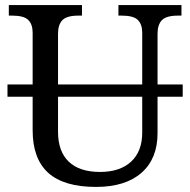

<svg xmlns="http://www.w3.org/2000/svg" viewBox="-20 -734 757 764"><path d="M109.9 -215.8V-349.1H9.8V-397.9H109.9V-604Q109.9 -637.2 92.5 -654.5Q75.2 -671.9 27.8 -671.9H15.1V-713.9H306.2V-671.9H293Q245.6 -671.9 228.3 -653.8Q210.9 -635.7 210.9 -600.1V-397.9H545.9V-604Q545.9 -637.2 528.6 -654.5Q511.2 -671.9 463.9 -671.9H451.2V-713.9H702.1V-671.9H689Q641.6 -671.9 624.3 -653.8Q606.9 -635.7 606.9 -600.1V-397.9H707V-349.1H606.9V-204.1Q606.9 -102.5 543 -46.4Q479 9.8 361.8 9.8Q234.4 9.8 172.1 -46.1Q109.9 -102.1 109.9 -215.8ZM545.9 -206.1V-349.1H210.9V-210Q210.9 -131.3 253.7 -90.6Q296.4 -49.8 377.9 -49.8Q457.5 -49.8 501.7 -90.8Q545.9 -131.8 545.9 -206.1Z"/></svg>

Font: Droid Serif
Style: Regular
Weight: 400
Designer: Monotype Design team
Foundry: Monotype Imaging Inc.
Version: Version 1.03